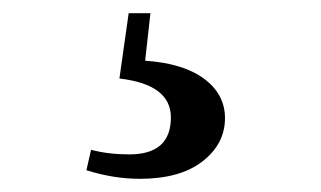

<svg xmlns="http://www.w3.org/2000/svg" viewBox="-20 -23 487 291"><path d="M208 -3 200 69Q258 73 289.5 96.5Q321 120 321 156Q321 195 287 221.5Q253 248 192 248Q152 248 111 235L118 204Q144 211 176 211Q239 211 239 155Q239 105 161 96L175 -3Z"/></svg>

Font: Swei Spring CJKtc
Style: Bold
Weight: 700
Version: Version 1.021